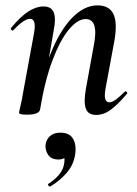

<svg xmlns="http://www.w3.org/2000/svg" viewBox="-20 -419 512 715"><path d="M338 9Q308 9 299.5 -15Q291 -39 300 -89L329 -248Q349 -348 299 -348Q269 -348 236.5 -309Q204 -270 175.5 -194.5Q147 -119 129 -10L112 -11Q133 -130 167.5 -217Q202 -304 247.5 -351.5Q293 -399 343 -399Q386 -399 402 -367.5Q418 -336 406 -267L373 -89Q368 -60 372.5 -49Q377 -38 387 -38Q398 -38 412.5 -49Q427 -60 444 -77Q447 -81 451.5 -77Q456 -73 452 -69Q421 -32 394 -11.5Q367 9 338 9ZM81 8Q63 8 57 6Q51 4 51 1Q51 -3 56.5 -25.5Q62 -48 66 -74L107 -297Q116 -349 92 -349Q81 -349 65.5 -338.5Q50 -328 30 -307Q27 -303 22.5 -307.5Q18 -312 22 -316Q57 -358 86 -376.5Q115 -395 142 -395Q171 -395 180 -373Q189 -351 180 -306L129 -10Q124 8 81 8ZM168 275Q164 277 160.5 272.5Q157 268 161 265Q184 250 199 232.5Q214 215 218 195Q223 172 217 161.5Q211 151 202 149L233 134Q234 155 225 165Q216 175 198 175Q170 175 158.5 156.5Q147 138 150 118Q153 99 167 87Q181 75 205 75Q240 75 253 99.5Q266 124 259 161Q253 196 228 225Q203 254 168 275Z"/></svg>

Font: Cormorant Garamond Light SemiBold
Style: Italic
Weight: 600
Italic angle: -10°
Version: Version 4.001